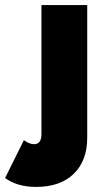

<svg xmlns="http://www.w3.org/2000/svg" viewBox="-90 -520 408 755"><path d="M52 215Q-22 215 -70 180L4 31Q13 38 23.5 42.5Q34 47 44 47Q73 47 73 7V-500H253V21Q253 112 200 163.5Q147 215 52 215Z"/></svg>

Font: Figtree Black
Style: Regular
Weight: 900
Designer: Erik Kennedy
Foundry: Erik Kennedy
Version: Version 2.001;gftools[0.9.30]